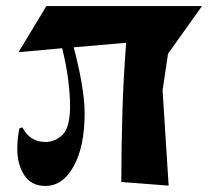

<svg xmlns="http://www.w3.org/2000/svg" viewBox="-20 -600 704 633"><path d="M380 0Q380 -114 383.5 -230Q387 -346 396 -459L223 -444Q239 -384 249 -327Q259 -270 259 -226Q259 -117 223 -52Q187 13 130 13Q83 13 60 -22.5Q37 -58 37 -109Q37 -124 38.5 -141Q40 -158 44 -177L54 -180Q66 -156 85 -144Q104 -132 130 -132Q162 -132 186.5 -156Q211 -180 211 -251Q211 -287 205 -335.5Q199 -384 185 -441L41 -428L133 -580H646L534 -423L516 -302L536 12Z"/></svg>

Font: Trickster
Style: Regular
Weight: 400
Designer: Jean-Baptiste Morizot
Foundry: Jean-Baptiste Morizot
Version: Version 2.000;PS 2.0;hotconv 1.0.88;makeotf.lib2.5.647800